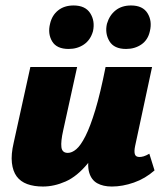

<svg xmlns="http://www.w3.org/2000/svg" viewBox="-20 -672 604 702"><path d="M137 10Q104 10 79.5 1Q55 -8 41 -27Q27 -46 23.5 -76.5Q20 -107 30 -150L91 -427H262L211 -195Q202 -155 204.5 -134Q207 -113 228 -113Q243 -113 259 -126.5Q275 -140 292.5 -174.5Q310 -209 328.5 -270Q347 -331 366 -427H434Q408 -293 374 -207.5Q340 -122 301 -74.5Q262 -27 220 -8.5Q178 10 137 10ZM389 10Q357 10 335.5 -2Q314 -14 306 -41.5Q298 -69 308 -117L371 -427H536L474 -138Q470 -119 473 -108.5Q476 -98 490 -98Q497 -98 505.5 -100.5Q514 -103 526 -110L545 -49Q511 -19 469.5 -4.5Q428 10 389 10ZM231 -493Q187 -493 170.5 -521Q154 -549 163 -585Q170 -616 192.5 -634Q215 -652 249 -652Q292 -652 310 -623.5Q328 -595 320 -558Q311 -526 287 -509.5Q263 -493 231 -493ZM441 -493Q397 -493 380 -521.5Q363 -550 371 -585Q380 -616 402.5 -634Q425 -652 459 -652Q502 -652 519.5 -623.5Q537 -595 528 -558Q521 -526 497 -509.5Q473 -493 441 -493Z"/></svg>

Font: Ysabeau Office Black
Style: Italic
Weight: 900
Italic angle: -12°
Designer: Christian Thalmann (Catharsis Fonts)
Version: Version 2.001;gftools[0.9.30]; featfreeze: tnum,lnum,ss02